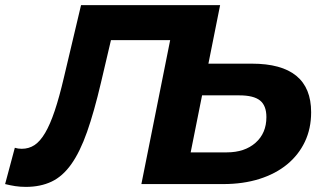

<svg xmlns="http://www.w3.org/2000/svg" viewBox="-60 -720 1268 751"><path d="M41 11Q19 11 -0.5 8Q-20 5 -40 0L-2 -142Q10 -138 25 -138Q53 -138 75 -152.5Q97 -167 116.5 -200Q136 -233 154 -286.5Q172 -340 190 -417L257 -700H801L661 0H493L606 -563H374L335 -397Q308 -282 280.5 -204Q253 -126 219 -78Q185 -30 141.5 -9.5Q98 11 41 11ZM925 -471Q1157 -471 1157 -281Q1157 -217 1132.5 -165.5Q1108 -114 1063 -77Q1018 -40 954.5 -20Q891 0 813 0H493L633 -700H800L755 -471ZM827 -124Q897 -124 939.5 -161.5Q982 -199 982 -262Q982 -307 957 -327Q932 -347 876 -347H730L685 -124Z"/></svg>

Font: Argentum Sans SemiBold
Style: Italic
Weight: 600
Italic angle: -11°
Designer: Julieta Ulanovsky (font), Cristiano Sobral (main changes and remaster)
Foundry: Julieta Ulanovsky (font), Cristiano Sobral (main changes and remaster)
Version: Version 2.007;June 15, 2022;FontCreator 14.0.0.2814 64-bit; 